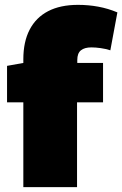

<svg xmlns="http://www.w3.org/2000/svg" viewBox="-20 -770 503 790"><path d="M76 0V-349H9V-499L76 -511V-526Q76 -598 102 -648Q128 -698 178 -724Q228 -750 301 -750Q344 -750 384.5 -742.5Q425 -735 463 -719L434 -563Q416 -569 394.5 -572Q373 -575 356 -575Q328 -575 313 -563Q298 -551 298 -523V-511H404V-349H297V0Z"/></svg>

Font: Georama Black
Style: Regular
Weight: 900
Designer: Jean-Baptiste Levee
Foundry: Production Type
Version: Version 1.001